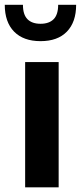

<svg xmlns="http://www.w3.org/2000/svg" viewBox="-43 -797 344 817"><path d="M64 -532.8V0H206.6V-532.8ZM281 -776.6H204.5Q204.5 -734.7 185.1 -715.2Q165.7 -695.8 129.5 -695.8Q93.3 -695.8 74 -715.2Q54.6 -734.7 54.6 -776.6H-22.7Q-22.7 -703 17 -662.4Q56.8 -621.9 129.5 -621.9Q202.2 -621.9 241.6 -662.4Q281 -703 281 -776.6Z"/></svg>

Font: Estedad VF
Style: Regular
Weight: 100
Designer: Amin Abedi
Version: Version 7.3